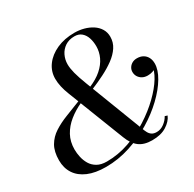

<svg xmlns="http://www.w3.org/2000/svg" viewBox="-166 -935 1129 1119"><g transform="rotate(-30 398.0 -375.0)"><path d="M550 10Q495.5 10 463 -14.8Q430.5 -39.5 411 -91L263.5 -469.5Q251 -501 244.8 -529Q238.5 -557 238.5 -583Q238.5 -633 268 -673Q297.5 -713 349.5 -736.5Q401.5 -760 469 -760Q501.5 -760 532 -751.8Q562.5 -743.5 586.8 -727.8Q611 -712 625.2 -688.8Q639.5 -665.5 639.5 -635.5Q639.5 -597.5 619 -566.5Q598.5 -535.5 563.8 -510Q529 -484.5 485.8 -462.8Q442.5 -441 396.5 -422L389 -440Q441 -461.5 474.8 -491.2Q508.5 -521 524.8 -556Q541 -591 541 -628Q541 -659 532.5 -684.8Q524 -710.5 505.8 -726.2Q487.5 -742 459 -742Q422 -742 396 -724.8Q370 -707.5 356.5 -679.5Q343 -651.5 343 -620Q343 -594 352.2 -558.2Q361.5 -522.5 382 -469.5L531.5 -80.5Q537.5 -63 545 -48.8Q552.5 -34.5 564.8 -26.5Q577 -18.5 597 -18.5Q624 -18.5 647.2 -36Q670.5 -53.5 682.5 -76L699 -70.5Q685 -37.5 647.2 -13.8Q609.5 10 550 10ZM239.5 10Q168 10 119 -11Q70 -32 45 -70.2Q20 -108.5 20 -160Q20 -219 42 -256.8Q64 -294.5 102.2 -319.2Q140.5 -344 189.5 -363Q238.5 -382 292.5 -403.5L300 -387.5Q251.5 -365.5 213 -334.5Q174.5 -303.5 152.2 -262.8Q130 -222 130 -169.5Q130 -145.5 135.8 -118.8Q141.5 -92 155.5 -68.2Q169.5 -44.5 194.8 -29.8Q220 -15 259 -15Q335 -15 408.5 -40.5Q482 -66 546.5 -107.2Q611 -148.5 660.5 -196.5Q710 -244.5 738 -290.5Q766 -336.5 766 -371H785Q785 -358.5 775 -349.2Q765 -340 749.2 -335Q733.5 -330 716 -330Q696 -330 680.8 -338.2Q665.5 -346.5 656.8 -360.5Q648 -374.5 648 -392Q648 -407.5 655.8 -420.2Q663.5 -433 677.5 -441Q691.5 -449 710 -449Q734 -449 751 -439Q768 -429 777 -411.5Q786 -394 786 -371Q786 -329 756 -278.2Q726 -227.5 673 -176.8Q620 -126 550.5 -83.8Q481 -41.5 401.5 -15.8Q322 10 239.5 10Z"/></g></svg>

Font: Bodoni Moda SC 11pt
Style: Italic
Weight: 400
Italic angle: -13°
Version: Version 2.005